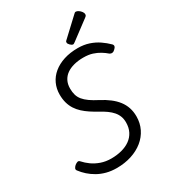

<svg xmlns="http://www.w3.org/2000/svg" viewBox="-277 -1325 1324 1483"><g transform="rotate(-30 385.0 -583.5)"><path d="M316 19Q267 19 225.5 8Q184 -3 149.5 -22.5Q115 -42 87.5 -66.5Q60 -91 39 -119Q30 -130 35.5 -141Q41 -152 51 -161Q65 -172 76 -175Q87 -178 96 -168Q120 -141 152 -118Q184 -95 225.5 -80.5Q267 -66 316 -66Q366 -66 409.5 -77.5Q453 -89 485 -112Q517 -135 535 -170Q553 -205 553 -252Q553 -281 544 -305.5Q535 -330 517 -351Q499 -372 472.5 -391Q446 -410 411 -429Q378 -447 348.5 -466.5Q319 -486 294.5 -508.5Q270 -531 252.5 -558Q235 -585 225.5 -618.5Q216 -652 216 -693Q216 -745 236.5 -789.5Q257 -834 296.5 -866.5Q336 -899 391.5 -917Q447 -935 516 -935Q570 -935 615 -920Q660 -905 696.5 -880Q733 -855 761 -827Q772 -817 769.5 -805.5Q767 -794 753 -782Q742 -771 730.5 -769.5Q719 -768 708 -775Q685 -795 658 -811.5Q631 -828 597 -839Q563 -850 516 -850Q471 -850 432.5 -840Q394 -830 366.5 -810.5Q339 -791 324 -761.5Q309 -732 309 -693Q309 -661 316.5 -635.5Q324 -610 341.5 -588.5Q359 -567 388 -546.5Q417 -526 460 -504Q506 -480 540.5 -453.5Q575 -427 598.5 -396.5Q622 -366 634 -330Q646 -294 646 -252Q646 -192 621.5 -142Q597 -92 552.5 -56Q508 -20 447.5 -0.5Q387 19 316 19ZM501 -977Q490 -977 476.5 -990.5Q463 -1004 463 -1014Q463 -1019 464 -1022.5Q465 -1026 472 -1032L625 -1175Q630 -1180 634 -1183Q638 -1186 644 -1186Q654 -1186 667 -1177.5Q680 -1169 689 -1156.5Q698 -1144 698 -1134Q698 -1127 696 -1122Q694 -1117 683 -1109L520 -987Q514 -983 509.5 -980Q505 -977 501 -977Z"/></g></svg>

Font: Playwrite DE LA
Style: Regular
Weight: 400
Designer: Veronika Burian, José Scaglione
Foundry: TypeTogether
Version: Version 1.002